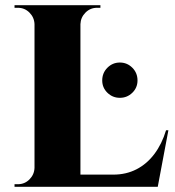

<svg xmlns="http://www.w3.org/2000/svg" viewBox="-20 -720 674 740"><path d="M290 -700V0H113V-700ZM116 -73V0H36V-10Q36 -10 42.5 -10Q49 -10 49 -10Q75 -10 93.5 -28.5Q112 -47 113 -73ZM552 -47 585 0H287V-47ZM629 -218 588 0H381L417 -47Q466 -47 506 -67.5Q546 -88 575 -126.5Q604 -165 620 -218ZM116 -700V-627H113Q112 -653 93.5 -671.5Q75 -690 49 -690Q49 -690 42.5 -690Q36 -690 36 -690V-700ZM367 -700V-690Q366 -690 360 -690Q354 -690 354 -690Q328 -690 309.5 -671.5Q291 -653 290 -627H287V-700ZM442 -343Q414 -343 394 -362.5Q374 -382 374 -410Q374 -439 394 -459Q414 -479 442 -479Q470 -479 490 -459Q510 -439 510 -410Q510 -382 490 -362.5Q470 -343 442 -343Z"/></svg>

Font: Cinzel ExtraBold
Style: Regular
Weight: 800
Designer: Natanael Gama
Version: Version 2.000